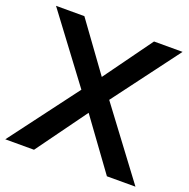

<svg xmlns="http://www.w3.org/2000/svg" viewBox="-132 -826 935 948"><g transform="rotate(20 336.0 -352.5)"><path d="M-6 0 284 -386V-331L4 -705H153L357 -424H316L519 -705H669L389 -331V-386L678 0H528L314 -294H358L145 0Z"/></g></svg>

Font: NunitoSans3
Style: Bold
Weight: 700
Designer: Vernon Adams
Foundry: Vernon Adams
Version: Version 3.101;gftools[0.9.27]